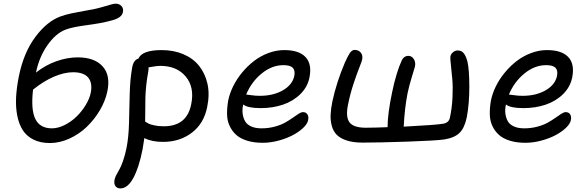

<svg xmlns="http://www.w3.org/2000/svg" viewBox="-20 -777 3238 1058"><path d="M254.9 11.2Q202.6 11.2 164.8 -7.6Q127 -26.4 105.7 -59.3Q84.5 -92.3 75.2 -139.2Q65.9 -186 68.6 -240Q71.3 -293.9 84 -356.9Q110.4 -487.3 175 -573.7Q239.7 -660.2 314.9 -687Q342.3 -696.8 374.8 -703.6Q407.2 -710.4 442.9 -716.6Q478.5 -722.7 495.1 -726.1Q519 -731 546.4 -739Q573.7 -747.1 591.1 -752Q608.4 -756.8 617.2 -756.8Q636.7 -756.8 649.2 -743.7Q661.6 -730.5 657.2 -710Q651.9 -677.7 590.8 -663.1Q539.1 -648.9 457 -638.2Q375 -627.4 338.9 -612.8Q286.1 -591.8 241 -527.3Q195.8 -462.9 178.2 -377Q230.5 -418.5 290.8 -439.7Q351.1 -460.9 408.2 -460.9Q501.5 -460.9 546.1 -410.6Q590.8 -360.4 570.8 -270Q559.6 -218.8 529.5 -168.2Q499.5 -117.7 458 -77.9Q416.5 -38.1 362.8 -13.4Q309.1 11.2 254.9 11.2ZM382.8 -378.9Q334.5 -378.9 277.3 -354.5Q220.2 -330.1 162.1 -283.2Q149.4 -171.9 175 -120.8Q200.7 -69.8 266.1 -69.8Q299.8 -69.8 335.9 -87.9Q372.1 -106 401.1 -134Q430.2 -162.1 451.7 -197.3Q473.1 -232.4 480 -265.1Q490.7 -319.8 466.1 -349.4Q441.4 -378.9 382.8 -378.9Z M878.4 4.9Q816.4 4.9 775.4 -16.1Q767.6 38.1 765.6 45.9Q745.6 147.5 714.4 204.3Q683.1 261.2 643.6 261.2Q625 261.2 616 248.3Q606.9 235.4 611.3 212.9Q613.8 200.7 621.6 185.8Q629.4 170.9 637.9 156.5Q646.5 142.1 657.5 111.1Q668.5 80.1 676.8 40Q689 -20.5 690.9 -99.6Q692.9 -178.7 694.8 -260.3Q696.8 -341.8 708.5 -405.8Q715.8 -446.3 742.7 -454.1Q763.2 -501 870.6 -501Q937 -501 990.5 -478.3Q1043.9 -455.6 1077.1 -414.1Q1110.4 -372.6 1123.3 -314.9Q1136.2 -257.3 1121.6 -187Q1103.5 -96.2 1037.1 -45.7Q970.7 4.9 878.4 4.9ZM796.4 -378.9Q789.6 -343.3 785.6 -304Q781.7 -264.6 781.2 -239.3Q780.8 -213.9 780.5 -169.7Q780.3 -125.5 779.8 -106.9Q793.9 -98.6 800 -95.2Q806.2 -91.8 829.3 -86.4Q852.5 -81.1 882.3 -81.1Q1010.3 -81.1 1033.7 -203.1Q1052.7 -295.9 1003.7 -355Q954.6 -414.1 862.8 -414.1Q853.5 -414.1 842.8 -412.8Q832 -411.6 817.6 -408.9Q803.2 -406.2 798.3 -405.8Q799.8 -395 796.4 -378.9Z M1427.7 9.8Q1378.9 9.8 1341.8 -1.7Q1304.7 -13.2 1281.7 -33.7Q1258.8 -54.2 1245.4 -83Q1231.9 -111.8 1231.2 -147Q1230.5 -182.1 1237.3 -222.2Q1245.1 -261.7 1264.9 -301.8Q1284.7 -341.8 1314.2 -377.4Q1343.8 -413.1 1379.4 -440.7Q1415 -468.3 1458.7 -484.6Q1502.4 -501 1546.4 -501Q1627 -501 1663.3 -462.9Q1699.7 -424.8 1685.5 -351.1Q1675.3 -298.3 1635.7 -259Q1596.2 -219.7 1539.6 -200.4Q1482.9 -181.2 1416.5 -181.2Q1345.2 -181.2 1320.3 -201.2Q1314 -174.8 1317.1 -150.9Q1320.3 -127 1330.6 -108.9Q1340.8 -90.8 1364 -80.3Q1387.2 -69.8 1420.4 -69.8Q1459 -69.8 1493.4 -79.1Q1527.8 -88.4 1550.8 -101.3Q1573.7 -114.3 1592.3 -127.4Q1610.8 -140.6 1625.2 -149.9Q1639.6 -159.2 1649.4 -159.2Q1666.5 -159.2 1674.3 -146.2Q1682.1 -133.3 1677.7 -113.8Q1673.3 -93.8 1650.4 -72Q1627.4 -50.3 1593.5 -32.2Q1559.6 -14.2 1515.1 -2.2Q1470.7 9.8 1427.7 9.8ZM1338.4 -255.9Q1342.8 -255.9 1365.2 -252.4Q1387.7 -249 1411.6 -249Q1485.8 -249 1538.3 -279.1Q1590.8 -309.1 1601.6 -357.9Q1607.4 -388.7 1593.5 -403.3Q1579.6 -418 1541.5 -418Q1478.5 -418 1422.1 -372.1Q1365.7 -326.2 1336.4 -255.9Z M1977.5 8.8Q1926.3 8.8 1890.6 -2.9Q1855 -14.6 1835.7 -34.2Q1816.4 -53.7 1808.3 -83.5Q1800.3 -113.3 1801.8 -145Q1803.2 -176.8 1811.5 -217.8Q1834 -322.8 1880.4 -432.1Q1897.5 -470.2 1908.7 -486.1Q1919.9 -502 1934.6 -502Q1955.6 -502 1968 -487.1Q1980.5 -472.2 1975.6 -448.2Q1973.6 -438.5 1959.7 -403.8Q1945.8 -369.1 1927.5 -313.7Q1909.2 -258.3 1897.5 -199.2Q1883.8 -132.3 1906 -102.8Q1928.2 -73.2 1995.6 -73.2Q2042.5 -73.2 2115.7 -76.2Q2115.7 -149.4 2140.6 -268.1Q2151.9 -323.7 2166.5 -370.6Q2181.2 -417.5 2191.4 -438Q2203.1 -469.2 2230.5 -469.2Q2249 -469.2 2260.3 -451.4Q2271.5 -433.6 2266.6 -410.2Q2265.1 -403.8 2249.5 -353.3Q2233.9 -302.7 2225.6 -262.2Q2209.5 -178.7 2204.6 -79.1Q2383.8 -88.4 2421.4 -95.2Q2452.1 -100.1 2458.5 -126Q2470.7 -179.7 2473.4 -239.5Q2476.1 -299.3 2472.4 -340.1Q2468.8 -380.9 2464.8 -417.2Q2460.9 -453.6 2461.4 -461.9Q2462.9 -477.5 2475.3 -488.3Q2487.8 -499 2502.4 -499Q2523.9 -499 2536.1 -482.9Q2548.3 -466.8 2555.7 -438Q2565.9 -395.5 2566.2 -301Q2566.4 -206.5 2552.2 -130.9Q2540 -72.3 2512.7 -45.2Q2485.4 -18.1 2429.7 -8.8Q2383.8 -2 2226.1 3.4Q2068.4 8.8 1977.5 8.8Z M2875.5 9.8Q2826.7 9.8 2789.6 -1.7Q2752.4 -13.2 2729.5 -33.7Q2706.5 -54.2 2693.1 -83Q2679.7 -111.8 2679 -147Q2678.2 -182.1 2685.1 -222.2Q2692.9 -261.7 2712.6 -301.8Q2732.4 -341.8 2762 -377.4Q2791.5 -413.1 2827.1 -440.7Q2862.8 -468.3 2906.5 -484.6Q2950.2 -501 2994.1 -501Q3074.7 -501 3111.1 -462.9Q3147.5 -424.8 3133.3 -351.1Q3123 -298.3 3083.5 -259Q3043.9 -219.7 2987.3 -200.4Q2930.7 -181.2 2864.3 -181.2Q2793 -181.2 2768.1 -201.2Q2761.7 -174.8 2764.9 -150.9Q2768.1 -127 2778.3 -108.9Q2788.6 -90.8 2811.8 -80.3Q2835 -69.8 2868.2 -69.8Q2906.7 -69.8 2941.2 -79.1Q2975.6 -88.4 2998.5 -101.3Q3021.5 -114.3 3040 -127.4Q3058.6 -140.6 3073 -149.9Q3087.4 -159.2 3097.2 -159.2Q3114.3 -159.2 3122.1 -146.2Q3129.9 -133.3 3125.5 -113.8Q3121.1 -93.8 3098.1 -72Q3075.2 -50.3 3041.3 -32.2Q3007.3 -14.2 2962.9 -2.2Q2918.5 9.8 2875.5 9.8ZM2786.1 -255.9Q2790.5 -255.9 2813 -252.4Q2835.4 -249 2859.4 -249Q2933.6 -249 2986.1 -279.1Q3038.6 -309.1 3049.3 -357.9Q3055.2 -388.7 3041.3 -403.3Q3027.3 -418 2989.3 -418Q2926.3 -418 2869.9 -372.1Q2813.5 -326.2 2784.2 -255.9Z"/></svg>

Font: Shantell Sans Normal
Style: Italic
Weight: 400
Italic angle: -11.31°
Designer: Stephen Nixon, Anya Danilova, Shantell Martin
Foundry: Arrow Type
Version: Version 1.006;[559af2be0]